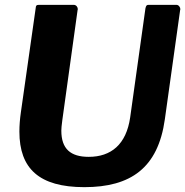

<svg xmlns="http://www.w3.org/2000/svg" viewBox="-20 -762 764 792"><path d="M723 -720C723 -722 724 -723 724 -724C724 -732 717 -742 708 -742H594C585 -742 583 -740 580 -728L517 -278C501 -166 438 -115 346 -115C271 -115 233 -148 233 -223C233 -230 234 -245 237 -266L300 -720C300 -722 301 -723 301 -724C301 -732 295 -742 284 -742H141C130 -742 128 -739 127 -727L66 -298C62 -270 60 -244 60 -219C60 -67 141 10 328 10C519 10 632 -69 660 -270Z"/></svg>

Font: Libre Franklin
Style: Bold Italic
Weight: 700
Italic angle: -8°
Designer: Pablo Impallari, Rodrigo Fuenzalida
Foundry: Impallari Type
Version: Version 1.002; ttfautohint (v1.5)